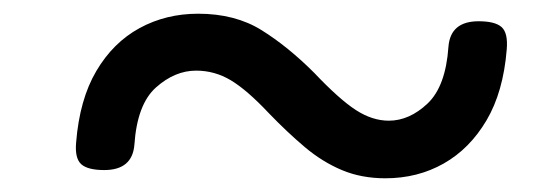

<svg xmlns="http://www.w3.org/2000/svg" viewBox="-20 -576 803 280"><path d="M542 -316Q507 -316 478.5 -328Q450 -340 424.5 -361.5Q399 -383 372 -411Q340 -445 316.5 -459Q293 -473 266 -473Q235 -473 207.5 -448.5Q180 -424 176 -365Q173 -328 132 -328Q108 -328 98.5 -336.5Q89 -345 91 -368Q96 -431 120.5 -472.5Q145 -514 183.5 -535Q222 -556 269 -556Q323 -556 361.5 -532Q400 -508 438 -470Q475 -431 499 -415.5Q523 -400 547 -400Q577 -400 603.5 -425Q630 -450 634 -508Q637 -545 678 -545Q702 -545 711.5 -536.5Q721 -528 719 -504Q714 -442 689.5 -400.5Q665 -359 627 -337.5Q589 -316 542 -316Z"/></svg>

Font: Playwrite GB S
Style: Italic
Weight: 400
Italic angle: -7°
Designer: Veronika Burian, José Scaglione
Foundry: TypeTogether
Version: Version 1.000